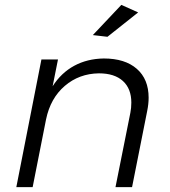

<svg xmlns="http://www.w3.org/2000/svg" viewBox="-20 -768 696 788"><path d="M590 -367Q590 -341 584 -312L522 0H454L515 -305Q519 -325 519 -347Q519 -404 484.5 -435.5Q450 -467 386 -467Q305 -466 246 -415.5Q187 -365 169 -278L114 0H47L150 -524H218L196 -414Q231 -469 284.5 -498Q338 -527 406 -528Q493 -528 541.5 -485.5Q590 -443 590 -367ZM478 -748 547 -717 421 -617 361 -624Z"/></svg>

Font: Gontserrat Light
Style: Italic
Weight: 300
Italic angle: -11.3°
Designer: Julieta Ulanovsky
Foundry: Julieta Ulanovsky
Version: Version 6.001